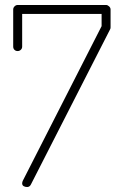

<svg xmlns="http://www.w3.org/2000/svg" viewBox="-20 -751 482 771"><path d="M424 -641Q424 -636 422 -633L104 -10Q99 0 89 0Q81 0 75 -3.5Q69 -7 69 -15Q69 -20 72 -26L388 -646V-695H69V-564Q69 -556 63.5 -551Q58 -546 51 -546Q43 -546 38 -551Q33 -556 33 -564V-713Q33 -720 38.5 -725.5Q44 -731 51 -731H406Q412 -731 418 -725.5Q424 -720 424 -713Z"/></svg>

Font: AkaAcidDosis
Style: ExtraLight
Weight: 250
Designer: Edgar Tolentino, Pablo Impallari, Igino Marini, Aka-Acid
Foundry: Edgar Tolentino, Pablo Impallari, Igino Marini, Aka-Acid
Version: Version 1.007